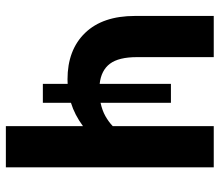

<svg xmlns="http://www.w3.org/2000/svg" viewBox="-67 -682 749 655"><g transform="rotate(90 307.5 -354.5)"><path d="M330.8 -563.1V-323.1Q356.9 -328.7 376.4 -339.7Q395.9 -350.8 410.3 -364.6V-709.2H550.8V0H410.3V-263.1Q371.3 -234.4 330.8 -222.1V-126.2H266.2V-210.8Q258.5 -210.3 250.8 -210.3Q150.3 -210.3 92.3 -270.3Q34.4 -330.3 34.4 -440.5V-709.2H174.9V-447.2Q174.9 -385.1 197.4 -355.1Q220 -325.1 266.2 -320V-563.1Z"/></g></svg>

Font: Fira Code SemiBold
Style: Regular
Weight: 600
Designer: Carrois Corporate, Edenspiekermann AG, Nikita Prokopov
Foundry: Carrois Corporate, Edenspiekermann AG, Nikita Prokopov
Version: Version 6.002